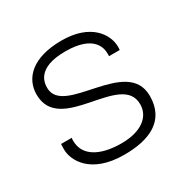

<svg xmlns="http://www.w3.org/2000/svg" viewBox="-124 -646 783 782"><g transform="rotate(-30 267.0 -255.5)"><path d="M96 -157H46C46 -157 45 -151 45 -132C45 -80 90 10 248 10C367 10 457 -30 457 -146C457 -334 111 -246 111 -383C111 -408 117 -475 249 -475C385 -475 394 -405 394 -382V-369H444C444 -369 445 -377 445 -383C445 -443 394 -521 258 -521C121 -521 60 -458 60 -381C60 -187 406 -293 406 -136C406 -78 355 -36 261 -36C159 -36 95 -74 95 -143C95 -148 95 -152 96 -157Z"/></g></svg>

Font: ChivoLight
Style: Regular
Weight: 300
Designer: Hector Gatti
Foundry: Omnibus-Type
Version: Version 1.004;PS 001.004;hotconv 1.0.88;makeotf.lib2.5.64775